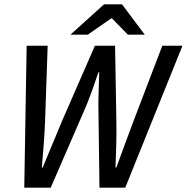

<svg xmlns="http://www.w3.org/2000/svg" viewBox="-20 -866 862 886"><path d="M92 0 103 -655H200L188 -307Q186 -255 182 -201Q178 -147 173 -93H177Q200 -147 222 -201Q244 -255 266 -307L418 -655H511L517 -307Q518 -255 516.5 -201Q515 -147 513 -93H517Q537 -147 556.5 -201Q576 -255 596 -307L729 -655H822L558 0H439L434 -378Q434 -413 435.5 -453Q437 -493 438 -532H434Q421 -494 407.5 -455.5Q394 -417 378 -378L214 0ZM305 -706 460 -846H543L648 -706H570L497 -781H493L385 -706Z"/></svg>

Font: Source Sans 3 Medium
Style: Italic
Weight: 500
Italic angle: -11°
Designer: Paul D. Hunt
Foundry: Adobe
Version: Version 3.052;hotconv 1.1.0;makeotfexe 2.6.0